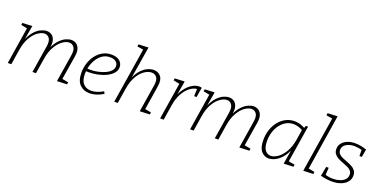

<svg xmlns="http://www.w3.org/2000/svg" viewBox="-19 -1557 4641 2354"><g transform="rotate(20 2301.0 -380.5)"><path d="M715 3 772 -354Q784 -426 760.5 -459.5Q737 -493 697 -493Q658 -493 611.5 -461Q565 -429 526 -363Q487 -297 471 -196L440 0H394L451 -354Q462 -426 438.5 -459.5Q415 -493 376 -493Q337 -493 290 -461Q243 -429 204 -363.5Q165 -298 149 -196L118 0H72L148 -479L68 -495L72 -522L200 -528L169 -346Q199 -414 237.5 -455Q276 -496 316.5 -514Q357 -532 390 -532Q426 -532 453.5 -513.5Q481 -495 493.5 -457.5Q506 -420 497 -363L496 -359Q527 -422 564.5 -460Q602 -498 640.5 -515Q679 -532 712 -532Q748 -532 775.5 -513Q803 -494 815.5 -456Q828 -418 819 -360L768 -45L849 -30L845 -2Z M1138 7Q1062 7 1011.5 -42.5Q961 -92 961 -199Q961 -261 979.5 -320.5Q998 -380 1034 -427.5Q1070 -475 1120.5 -503.5Q1171 -532 1235 -532Q1303 -532 1341 -500Q1379 -468 1379 -419Q1379 -375 1349 -340.5Q1319 -306 1269.5 -281.5Q1220 -257 1160 -244.5Q1100 -232 1041 -232Q1024 -232 1008 -233Q1006 -216 1006 -199Q1006 -111 1045 -70Q1084 -29 1146 -29Q1219 -29 1302 -78L1316 -49Q1224 7 1138 7ZM1228 -495Q1170 -495 1126 -463.5Q1082 -432 1053 -380.5Q1024 -329 1013 -269Q1032 -267 1053 -267Q1100 -267 1149 -277.5Q1198 -288 1240 -307Q1282 -326 1307.5 -353.5Q1333 -381 1333 -416Q1333 -451 1305 -473Q1277 -495 1228 -495Z M1795 3 1852 -354Q1864 -427 1839.5 -460Q1815 -493 1772 -493Q1730 -493 1682 -462Q1634 -431 1594.5 -365Q1555 -299 1538 -196L1507 0H1461L1576 -721L1496 -734L1500 -762L1629 -768L1561 -353Q1591 -418 1629.5 -457.5Q1668 -497 1709 -514.5Q1750 -532 1786 -532Q1844 -532 1878.5 -489.5Q1913 -447 1899 -360L1849 -45L1929 -30L1925 -2Z M2060 0 2136 -479 2056 -495 2060 -522 2188 -528 2157 -347Q2182 -404 2218.5 -445.5Q2255 -487 2296.5 -509.5Q2338 -532 2378 -532Q2397 -532 2411 -527L2390 -399H2358L2362 -493Q2323 -492 2276.5 -459.5Q2230 -427 2191.5 -361.5Q2153 -296 2137 -196L2106 0Z M3094 3 3151 -354Q3163 -426 3139.5 -459.5Q3116 -493 3076 -493Q3037 -493 2990.5 -461Q2944 -429 2905 -363Q2866 -297 2850 -196L2819 0H2773L2830 -354Q2841 -426 2817.5 -459.5Q2794 -493 2755 -493Q2716 -493 2669 -461Q2622 -429 2583 -363.5Q2544 -298 2528 -196L2497 0H2451L2527 -479L2447 -495L2451 -522L2579 -528L2548 -346Q2578 -414 2616.5 -455Q2655 -496 2695.5 -514Q2736 -532 2769 -532Q2805 -532 2832.5 -513.5Q2860 -495 2872.5 -457.5Q2885 -420 2876 -363L2875 -359Q2906 -422 2943.5 -460Q2981 -498 3019.5 -515Q3058 -532 3091 -532Q3127 -532 3154.5 -513Q3182 -494 3194.5 -456Q3207 -418 3198 -360L3147 -45L3228 -30L3224 -2Z M3475 7Q3419 7 3379 -39Q3339 -85 3339 -186Q3339 -257 3360 -319.5Q3381 -382 3419.5 -430Q3458 -478 3510 -505Q3562 -532 3624 -532Q3655 -532 3688.5 -523.5Q3722 -515 3759 -495L3771 -525H3799L3722 -45L3803 -30L3799 -2L3673 3L3702 -178Q3673 -113 3634 -72.5Q3595 -32 3553.5 -12.5Q3512 7 3475 7ZM3489 -32Q3529 -32 3577 -64Q3625 -96 3665 -162Q3705 -228 3722 -330L3742 -460Q3711 -478 3681 -486Q3651 -494 3622 -494Q3571 -494 3528 -470Q3485 -446 3453 -404Q3421 -362 3403.5 -307Q3386 -252 3386 -190Q3386 -107 3416 -69.5Q3446 -32 3489 -32Z M3928 3 4043 -719 3963 -734 3967 -762 4096 -768 3982 -45 4062 -30 4058 -2Z M4300 7Q4228 7 4153 -14L4177 -138H4209L4203 -44Q4252 -29 4303 -29Q4349 -29 4389.5 -42Q4430 -55 4455 -81Q4480 -107 4480 -144Q4480 -177 4461 -197Q4442 -217 4412 -230.5Q4382 -244 4348.5 -256Q4315 -268 4285.5 -284Q4256 -300 4237 -324.5Q4218 -349 4218 -388Q4218 -432 4244.5 -464.5Q4271 -497 4315 -514.5Q4359 -532 4414 -532Q4483 -532 4563 -504L4545 -402H4514L4513 -481Q4486 -489 4461 -492.5Q4436 -496 4415 -496Q4352 -496 4308.5 -468Q4265 -440 4265 -393Q4265 -361 4284 -341.5Q4303 -322 4333 -309Q4363 -296 4396.5 -283.5Q4430 -271 4460 -255Q4490 -239 4508.5 -214Q4527 -189 4527 -150Q4527 -103 4498 -67.5Q4469 -32 4418 -12.5Q4367 7 4300 7Z"/></g></svg>

Font: Bitter Light
Style: Italic
Weight: 300
Italic angle: -9°
Designer: Sol Matas, and Bitter project Authors
Foundry: Sol Matas
Version: Version 2.001